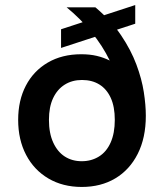

<svg xmlns="http://www.w3.org/2000/svg" viewBox="-20 -729 650 761"><path d="M304 12Q229 12 172 -21.5Q115 -55 83.5 -115Q52 -175 52 -254Q52 -331 82.5 -389.5Q113 -448 169.5 -481Q226 -514 302 -514Q336 -514 363.5 -507.5Q391 -501 415 -489Q401 -518 383 -546Q365 -574 343 -601Q321 -628 296 -653Q271 -678 244 -700H358Q421 -647 460 -589Q499 -531 520.5 -473.5Q542 -416 550 -364Q558 -312 558 -270Q558 -183 526 -119.5Q494 -56 437 -22Q380 12 304 12ZM304 -90Q342 -90 372 -108.5Q402 -127 418.5 -164Q435 -201 435 -254Q435 -306 419 -341Q403 -376 374 -394Q345 -412 305 -412Q266 -412 236.5 -393.5Q207 -375 190.5 -340Q174 -305 174 -254Q174 -201 191 -164Q208 -127 237 -108.5Q266 -90 304 -90ZM222 -539V-613L516 -709V-635Z"/></svg>

Font: DM Sans 9pt
Style: Semibold
Weight: 600
Designer: Colophon Foundry, Jonny Pinhorn
Foundry: Colophon Foundry
Version: Version 4.004;gftools[0.9.30]